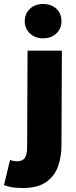

<svg xmlns="http://www.w3.org/2000/svg" viewBox="-70 -754 380 962"><path d="M44 188Q10 188 -11.5 184Q-33 180 -50 174L-20 48Q-9 51 -1 52.5Q7 54 16 54Q43 54 54.5 37Q66 20 66 -20L68 -500H240L238 -26Q238 30 221 79Q204 128 161.5 158Q119 188 44 188ZM44 188Q10 188 -11.5 184Q-33 180 -50 174L-20 48Q-9 51 -1 52.5Q7 54 16 54Q43 54 54.5 37Q66 20 66 -20L68 -500H240L238 -26Q238 30 221 79Q204 128 161.5 158Q119 188 44 188ZM146 -562Q106 -562 80 -586.5Q54 -611 54 -648Q54 -686 80 -710Q106 -734 146 -734Q187 -734 212.5 -710Q238 -686 238 -648Q238 -611 212.5 -586.5Q187 -562 146 -562Z"/></svg>

Font: Assistant ExtraLight ExtraBold
Style: Regular
Weight: 800
Version: Version 3.000